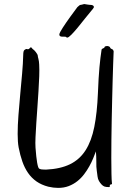

<svg xmlns="http://www.w3.org/2000/svg" viewBox="-20 -916 646 945"><path d="M539.1 -657.2Q538.1 -634.8 536.9 -598.9Q535.6 -563 534.4 -518.8Q533.2 -474.6 532 -424.8Q530.8 -375 529.8 -324.7Q528.8 -274.4 528.3 -226.6Q527.8 -178.7 527.8 -138.2Q527.8 -92.8 528.6 -60.5Q529.3 -28.3 530.8 -16.1Q531.7 -12.2 531 -10.7Q530.3 -9.3 528.8 -8.8Q527.3 -8.3 525.4 -8.1Q523.4 -7.8 522 -6.8Q520.5 -5.9 520.5 -3.9Q520.5 -2 520.5 0Q520.5 2 520 3.4Q519.5 4.9 517.1 4.9Q501.5 4.9 493.9 2Q486.3 -1 480 -7.8Q472.7 -15.6 467 -25.4Q461.4 -35.2 460 -47.9Q459.5 -52.2 458.5 -59.6Q457.5 -66.9 456.3 -75.9Q455.1 -85 454.3 -95.7Q453.6 -106.4 454.1 -118.2Q454.1 -131.8 453.6 -145Q453.1 -158.2 452.1 -170.9Q446.3 -155.8 438.5 -136.5Q430.7 -117.2 419.4 -97.2Q408.2 -77.1 393.8 -58.1Q379.4 -39.1 360.6 -24.2Q341.8 -9.3 318.4 -0.2Q294.9 8.8 266.1 8.8Q243.2 8.8 217.8 2.9Q184.1 -5.9 159.7 -22.9Q135.3 -40 118.2 -64.7Q101.1 -89.4 90.1 -120.8Q79.1 -152.3 71.8 -189.9Q69.3 -203.6 68.1 -220Q66.9 -236.3 66.9 -256.8Q66.9 -298.3 70.8 -349.1Q74.7 -399.9 79.6 -452.1Q84.5 -504.4 88.9 -554.4Q93.3 -604.5 94.2 -644Q94.2 -656.7 96.4 -663.8Q98.6 -670.9 108.9 -674.8Q110.8 -675.3 112.8 -674.6Q114.7 -673.8 116.7 -673.6Q118.7 -673.3 121.1 -674.3Q123.5 -675.3 126 -678.2Q128.9 -682.6 131.3 -682.9Q133.8 -683.1 135.5 -681.2Q137.2 -679.2 138.9 -676.8Q140.6 -674.3 142.1 -673.8Q144 -672.9 148.2 -668.9Q152.3 -665 156.2 -659.9Q160.2 -654.8 163.1 -649.7Q166 -644.5 166 -641.1Q166 -637.2 168.9 -627Q171.9 -616.7 172.9 -598.1Q174.3 -574.2 173.1 -540.3Q171.9 -506.3 169.4 -467.5Q167 -428.7 164.1 -388.2Q161.1 -347.7 158.7 -310.1Q156.2 -272.5 154.8 -241Q153.3 -209.5 154.8 -189Q158.2 -142.1 162.8 -115.5Q167.5 -88.9 172.9 -85.9Q178.2 -83 185.8 -82Q193.4 -81.1 206.1 -81.1Q277.3 -84.5 324.7 -107.7Q372.1 -130.9 401.1 -176.3Q430.2 -221.7 444.1 -291.3Q458 -360.8 461.9 -457Q463.4 -497.1 465.3 -528.3Q467.3 -559.6 469.5 -585Q471.7 -610.4 474.4 -631.3Q477.1 -652.3 480 -671.9Q481 -674.8 484.9 -676.8Q488.8 -678.7 492.2 -680.2Q494.6 -682.6 494.9 -684.8Q495.1 -687 499 -688Q501 -688.5 504.4 -689.2Q507.8 -689.9 511.5 -689.2Q515.1 -688.5 518.3 -686.5Q521.5 -684.6 522.9 -680.2Q524.4 -676.8 528.8 -675.3Q533.2 -673.8 536.1 -670.9Q537.6 -668.5 538.8 -665.5Q540 -662.6 539.1 -657.2ZM437 -872.1Q419.4 -851.6 400.1 -827.1Q380.9 -802.7 363.3 -781.2Q345.7 -759.8 331.5 -745.4Q317.4 -731 311 -731Q307.6 -731 306.9 -732.4Q306.2 -733.9 303.7 -734.9Q300.8 -735.8 295.4 -735.6Q290 -735.4 284.9 -735.6Q279.8 -735.8 275.9 -738Q272 -740.2 272 -746.1Q272 -750 276.6 -759Q281.2 -768.1 289.1 -780Q296.9 -792 306.4 -805.9Q315.9 -819.8 325.9 -833.5Q335.9 -847.2 345 -859.4Q354 -871.6 360.8 -880.9Q364.7 -883.8 368.9 -887.9Q373 -892.1 377 -892.1Q377.9 -892.1 380.4 -892.6Q382.8 -893.1 385.7 -893.8Q388.7 -894.5 391.1 -895.3Q393.6 -896 395 -896Q395.5 -896 399.9 -895.3Q404.3 -894.5 408.9 -893.8Q413.6 -893.1 417.7 -892.6Q421.9 -892.1 422.9 -892.1Q423.3 -892.1 428 -891.8Q432.6 -891.6 436.5 -889.6Q440.4 -887.7 441.9 -883.5Q443.4 -879.4 437 -872.1Z"/></svg>

Font: Oregano
Style: Regular
Weight: 400
Version: Version 1.000